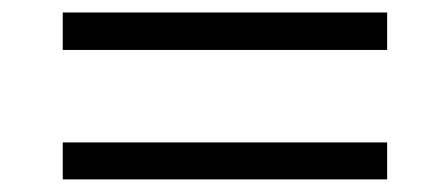

<svg xmlns="http://www.w3.org/2000/svg" viewBox="-20 -418 707 306"><path d="M80 -338.4V-398.1H597V-338.4ZM80 -132.1V-191H597V-132.1Z"/></svg>

Font: Ancizar Serif Light
Style: Regular
Weight: 300
Designer: Cesar Puertas, Viviana Monsalve, Julian Moncada, Julian Prieto, Jose Castro, Felipe Aragon, Mariel Hernandez, Sara Alarc
Version: Version 8.100